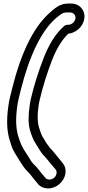

<svg xmlns="http://www.w3.org/2000/svg" viewBox="-20 -786 494 1077"><path d="M363 -647H359C352 -647 344 -644 340 -640C292 -598 255 -538 225 -461C196 -386 171 -309 153 -231C150 -218 148 -204 146 -191C138 -135 138 -89 149 -53C159 -21 168 1 178 16C196 43 207 68 229 90C241 102 254 120 265 133L290 162C296 170 299 176 297 187C294 207 277 221 257 221C246 221 240 218 234 211L224 199C202 174 192 156 168 134C160 127 148 108 132 81L131 80C100 34 95 17 82 -23C69 -65 67 -121 77 -192C81 -221 90 -253 96 -279C145 -476 212 -609 287 -678C303 -692 313 -700 325 -708C332 -713 341 -716 354 -716H373C392 -716 406 -701 403 -682C400 -663 382 -647 363 -647ZM380 -766H361C314 -766 286 -738 256 -712C165 -629 97 -487 47 -285C40 -258 31 -223 27 -192C16 -116 18 -52 34 -1C37 8 41 20 46 37C53 57 67 79 87 111C104 138 118 160 131 172C153 193 163 211 184 235L194 247C208 263 227 271 250 271C297 271 340 233 347 187C350 164 345 144 330 127L306 97C294 83 280 64 267 51C258 43 257 38 248 27C235 11 234 4 221 -15C216 -22 207 -43 198 -74C190 -101 189 -139 196 -191C198 -203 200 -215 203 -227C221 -303 244 -376 272 -449C298 -515 328 -563 363 -597C406 -601 447 -637 453 -682C460 -728 426 -766 380 -766ZM363 -622C395 -622 423 -646 428 -678C433 -712 407 -741 373 -741H354C337 -741 322 -737 311 -729C298 -720 287 -711 270 -696C188 -621 122 -485 72 -285C66 -260 57 -227 52 -196C41 -123 44 -62 59 -15C72 24 78 47 110 94C128 125 139 141 151 152C172 171 182 189 205 216L215 228C225 240 241 246 257 246C289 246 317 224 322 191C323 183 323 175 321 167C318 158 313 151 309 146L284 116C274 105 262 87 247 72C229 54 218 32 198 2C191 -9 183 -28 173 -60C163 -91 162 -134 170 -188C172 -200 175 -213 178 -226C196 -303 219 -378 248 -452C277 -526 313 -583 357 -621L360 -622ZM380 -741H388C415 -737 432 -714 428 -685C423 -653 393 -625 361 -622L352 -621L346 -615C307 -578 276 -526 249 -458C220 -384 196 -309 178 -232C175 -219 173 -207 171 -195C163 -141 164 -98 174 -66C184 -34 192 -13 200 -1C211 15 213 23 228 42C235 50 238 58 250 69C261 79 274 99 287 114L311 143C321 155 324 166 322 183C317 217 284 246 250 246C234 246 221 240 213 230L202 218C183 196 173 178 148 154C139 146 126 125 108 98C88 66 75 46 70 30C65 13 61 0 58 -9C43 -55 40 -115 51 -188C55 -217 64 -251 71 -279C121 -479 187 -616 272 -694C304 -722 325 -741 361 -741ZM374 -623C429 -629 445 -659 448 -680C451 -700 441 -741 373 -741H354C327 -741 303 -733 290 -724C277 -715 265 -706 248 -691C168 -617 104 -488 55 -296C54 -292 53 -288 52 -283C46 -258 36 -224 32 -194C22 -122 23 -63 38 -18C51 22 57 42 89 89C107 119 118 136 130 147C151 166 160 183 183 210L194 222C203 233 226 246 257 246C270 246 282 244 292 241C326 230 339 209 342 189C344 175 339 162 331 152L306 122C296 110 283 92 268 77C250 60 240 37 220 8C212 -3 204 -25 194 -57C184 -90 182 -135 190 -190C192 -203 195 -215 198 -228C202 -243 205 -258 209 -273C225 -335 246 -396 269 -456C297 -529 333 -585 374 -623ZM380 -741C380 -741 415 -728 408 -683C402 -642 363 -623 356 -622L335 -620L324 -610C285 -573 254 -522 228 -455C199 -382 176 -307 158 -230C155 -218 153 -205 151 -193C143 -140 144 -99 153 -69C163 -37 171 -18 179 -7C191 10 192 18 207 37C214 46 216 52 228 64C238 74 252 93 265 108L290 138C301 150 305 165 302 185C296 229 253 246 250 246C250 246 243 247 234 236L224 224C205 202 196 184 170 160C161 152 147 130 130 103C110 71 97 50 91 33C86 16 81 3 78 -6C63 -54 61 -116 72 -190C76 -220 85 -254 92 -281C142 -481 210 -622 294 -699C329 -729 348 -741 361 -741Z"/></svg>

Font: AppleStorm
Style: XbdFaxIta
Weight: 800
Foundry: Cannot Into Space Fonts
Version: Version 1.01